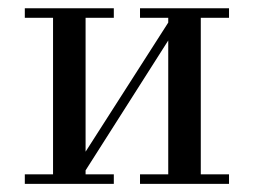

<svg xmlns="http://www.w3.org/2000/svg" viewBox="-20 -452 624 472"><path d="M41 0V-23.4H110.4V-408.2H41V-431.6H259.8V-408.2H190.4V-79.1L393.6 -396.5V-408.2H324.2V-431.6H543V-408.2H473.6V-23.4H543V0H324.2V-23.4H393.6V-352.5L190.4 -33.2V-23.4H259.8V0Z"/></svg>

Font: Theano Didot
Style: Regular
Weight: 400
Designer: Alexey Kryukov
Version: Version 2.0